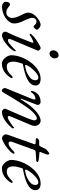

<svg xmlns="http://www.w3.org/2000/svg" viewBox="681 -1362 669 2127"><g transform="rotate(90 1015.5 -298.5)"><path d="M26 14Q4 14 -12 1.5Q-28 -11 -28 -30Q-28 -53 -17.5 -64.5Q-7 -76 0 -76Q7 -76 14.5 -70.5Q22 -65 31 -57Q42 -49 55.5 -41.5Q69 -34 91 -34Q118 -34 134 -53.5Q150 -73 151 -95Q151 -117 143.5 -142.5Q136 -168 122 -193Q109 -217 100.5 -238.5Q92 -260 92 -275Q92 -304 107.5 -329.5Q123 -355 145.5 -374Q168 -393 190 -403.5Q212 -414 225 -414Q238 -414 251 -406.5Q264 -399 272.5 -389.5Q281 -380 281 -373Q281 -367 275 -358.5Q269 -350 261 -343Q253 -336 247 -336Q242 -336 237 -341Q232 -346 226 -352Q220 -358 211.5 -363Q203 -368 189 -368Q173 -368 161 -354.5Q149 -341 149 -319Q149 -311 154.5 -294Q160 -277 167.5 -259Q175 -241 182 -227Q193 -207 202.5 -176.5Q212 -146 212 -123Q212 -93 194.5 -68Q177 -43 149 -24.5Q121 -6 88.5 4Q56 14 26 14Z M342 14Q325 14 314 3Q303 -8 303 -20Q303 -24 303.5 -28Q304 -32 306 -36Q347 -119 375 -192.5Q403 -266 425 -321Q429 -333 420 -333Q415 -333 400.5 -327.5Q386 -322 370 -313Q354 -304 342 -295Q337 -291 332 -293Q327 -295 327 -300Q327 -305 334.5 -314.5Q342 -324 355.5 -336Q369 -348 388 -361.5Q407 -375 429.5 -388.5Q452 -402 477 -413Q486 -417 495 -411Q504 -405 509.5 -396Q515 -387 513 -382L391 -93Q387 -85 385.5 -77.5Q384 -70 384 -64Q384 -57 389.5 -54.5Q395 -52 400 -52Q414 -52 432 -65.5Q450 -79 470.5 -98.5Q491 -118 510 -137Q512 -139 514 -139Q516 -139 518 -137.5Q520 -136 520 -134Q520 -118 501 -93.5Q482 -69 453.5 -44.5Q425 -20 395 -3Q365 14 342 14ZM544 -513Q529 -513 519 -525Q509 -537 509 -552Q509 -576 525 -594.5Q541 -613 565 -613Q581 -613 590 -599.5Q599 -586 599 -570Q599 -548 583 -530.5Q567 -513 544 -513Z M656 15Q635 15 613.5 -1Q592 -17 578 -41.5Q564 -66 564 -89Q564 -139 584.5 -195.5Q605 -252 641 -301.5Q677 -351 724.5 -382.5Q772 -414 825 -414Q860 -414 879.5 -399.5Q899 -385 899 -359Q899 -328 879.5 -305Q860 -282 827 -265.5Q794 -249 753.5 -238Q713 -227 671 -219Q665 -218 661.5 -216.5Q658 -215 656 -209Q649 -187 642 -161Q635 -135 635 -112Q635 -77 648.5 -58Q662 -39 688 -39Q724 -39 749 -57Q774 -75 790 -93Q800 -104 808 -104Q818 -104 818 -94Q818 -93 818 -90.5Q818 -88 816 -86Q796 -53 771 -30.5Q746 -8 717.5 3.5Q689 15 656 15ZM678 -242Q689 -242 715.5 -248.5Q742 -255 771 -269.5Q800 -284 820.5 -305.5Q841 -327 841 -357Q841 -370 834 -379.5Q827 -389 814 -389Q793 -389 768.5 -371.5Q744 -354 722 -329.5Q700 -305 685.5 -282Q671 -259 671 -248Q671 -242 678 -242Z M954 16Q948 16 942.5 11.5Q937 7 933 0.5Q929 -6 927.5 -14Q926 -22 929 -28L1045 -312Q1063 -356 1047 -356Q1037 -356 1026 -353.5Q1015 -351 1002 -341Q989 -331 973 -310Q969 -306 964.5 -306.5Q960 -307 958 -314Q958 -320 961.5 -329.5Q965 -339 970 -348.5Q975 -358 979 -364Q994 -387 1019.5 -400Q1045 -413 1079 -414Q1090 -414 1099 -408.5Q1108 -403 1112.5 -393Q1117 -383 1112 -371L1046 -201Q1043 -194 1047.5 -193Q1052 -192 1055 -197Q1096 -267 1138.5 -315.5Q1181 -364 1220 -389Q1259 -414 1289 -414Q1310 -414 1325.5 -399.5Q1341 -385 1345.5 -360.5Q1350 -336 1336 -304L1244 -86Q1229 -50 1249 -50Q1261 -50 1278.5 -59Q1296 -68 1314 -80.5Q1332 -93 1345.5 -103.5Q1359 -114 1363 -118Q1364 -119 1364.5 -119Q1365 -119 1366 -119Q1369 -119 1371.5 -116.5Q1374 -114 1374 -110Q1374 -102 1370 -96Q1344 -65 1314.5 -40Q1285 -15 1253.5 -0.5Q1222 14 1190 14Q1181 14 1172 7.5Q1163 1 1158.5 -9Q1154 -19 1159 -30Q1188 -97 1217.5 -163.5Q1247 -230 1273 -297Q1289 -338 1284 -354.5Q1279 -371 1265 -372Q1254 -373 1239 -364.5Q1224 -356 1205 -338.5Q1186 -321 1164 -294Q1152 -280 1132 -250.5Q1112 -221 1087 -182.5Q1062 -144 1035.5 -100.5Q1009 -57 985 -15Q976 1 969 8.5Q962 16 954 16Z M1482 14Q1474 14 1464 7.5Q1454 1 1447.5 -7.5Q1441 -16 1441 -23Q1441 -40 1445.5 -52Q1450 -64 1455 -79L1550 -346Q1552 -353 1548.5 -355.5Q1545 -358 1540 -358L1500 -360Q1487 -361 1484.5 -365.5Q1482 -370 1482 -374Q1482 -376 1487 -381.5Q1492 -387 1499.5 -392.5Q1507 -398 1516 -398H1552Q1563 -398 1567 -401.5Q1571 -405 1576 -416L1600 -465Q1604 -473 1615 -483.5Q1626 -494 1637.5 -502Q1649 -510 1654 -510Q1662 -510 1664 -499Q1666 -488 1662 -478L1636 -411Q1634 -404 1637.5 -402Q1641 -400 1649 -400Q1669 -400 1690 -397Q1711 -394 1724 -392Q1740 -389 1743.5 -385.5Q1747 -382 1747 -377Q1747 -375 1743 -370.5Q1739 -366 1728 -365Q1706 -364 1686 -362.5Q1666 -361 1644 -360Q1628 -359 1621.5 -355Q1615 -351 1613 -345L1524 -99Q1520 -87 1520 -78Q1520 -69 1525.5 -64Q1531 -59 1542 -59Q1556 -59 1572 -69Q1588 -79 1603 -92Q1618 -105 1628 -115Q1639 -126 1647 -125Q1655 -124 1655 -118Q1655 -111 1650 -102.5Q1645 -94 1637 -85Q1621 -68 1603.5 -53Q1586 -38 1567.5 -25.5Q1549 -13 1532.5 -4.5Q1516 4 1503 9Q1490 14 1482 14Z M1816 15Q1795 15 1773.5 -1Q1752 -17 1738 -41.5Q1724 -66 1724 -89Q1724 -139 1744.5 -195.5Q1765 -252 1801 -301.5Q1837 -351 1884.5 -382.5Q1932 -414 1985 -414Q2020 -414 2039.5 -399.5Q2059 -385 2059 -359Q2059 -328 2039.5 -305Q2020 -282 1987 -265.5Q1954 -249 1913.5 -238Q1873 -227 1831 -219Q1825 -218 1821.5 -216.5Q1818 -215 1816 -209Q1809 -187 1802 -161Q1795 -135 1795 -112Q1795 -77 1808.5 -58Q1822 -39 1848 -39Q1884 -39 1909 -57Q1934 -75 1950 -93Q1960 -104 1968 -104Q1978 -104 1978 -94Q1978 -93 1978 -90.5Q1978 -88 1976 -86Q1956 -53 1931 -30.5Q1906 -8 1877.5 3.5Q1849 15 1816 15ZM1838 -242Q1849 -242 1875.5 -248.5Q1902 -255 1931 -269.5Q1960 -284 1980.5 -305.5Q2001 -327 2001 -357Q2001 -370 1994 -379.5Q1987 -389 1974 -389Q1953 -389 1928.5 -371.5Q1904 -354 1882 -329.5Q1860 -305 1845.5 -282Q1831 -259 1831 -248Q1831 -242 1838 -242Z"/></g></svg>

Font: EB Garamond
Style: Italic
Weight: 400
Italic angle: -17.2°
Designer: Georg Duffner and Octavio Pardo
Foundry: Georg Duffner
Version: Version 1.001